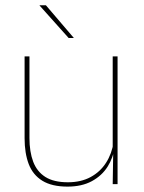

<svg xmlns="http://www.w3.org/2000/svg" viewBox="-20 -700 548 730"><path d="M92 -485.5V-175.5Q92 -123 106.2 -85.2Q120.5 -47.5 152.5 -27.2Q184.5 -7 238 -7Q288 -7 324.5 -26.8Q361 -46.5 383.2 -81.2Q405.5 -116 412 -160.5L421 -141.5H415.5Q411 -101 389.2 -66.5Q367.5 -32 329.2 -11.2Q291 9.5 237 9.5Q177 9.5 141 -12.8Q105 -35 89.2 -76.2Q73.5 -117.5 73.5 -174.5V-485.5ZM427 -485.5V0H408.5L410.5 -127H408.5V-485.5ZM154.5 -680 260.5 -556V-555.5H241L130.5 -679V-680Z"/></svg>

Font: Anek Gurmukhi Medium Thin
Style: Regular
Weight: 250
Version: Version 1.003